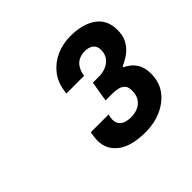

<svg xmlns="http://www.w3.org/2000/svg" viewBox="-104 -909 589 589"><g transform="rotate(-45 190.5 -614.0)"><path d="M221 -428Q160 -428 128.5 -451.5Q97 -475 97 -515Q97 -520 98 -528Q99 -536 101 -547H178Q176 -538 175.5 -533.5Q175 -529 175 -527Q175 -510 187 -501Q199 -492 221 -492Q238 -492 251.5 -498Q265 -504 273 -516.5Q281 -529 281 -548Q281 -563 274.5 -570.5Q268 -578 257 -581Q246 -584 233 -584H202L213 -650H239Q255 -650 269 -655.5Q283 -661 292.5 -673Q302 -685 302 -703Q302 -720 291.5 -728Q281 -736 264 -736Q251 -736 240 -731.5Q229 -727 221.5 -717Q214 -707 210 -691L209 -684H132L134 -698Q139 -729 157.5 -752Q176 -775 204 -787.5Q232 -800 265 -800Q318 -800 349.5 -777.5Q381 -755 381 -711Q381 -688 372.5 -671Q364 -654 349 -642Q334 -630 313 -621V-617Q335 -607 347 -589Q359 -571 359 -544Q359 -507 340 -481.5Q321 -456 289.5 -442Q258 -428 221 -428Z"/></g></svg>

Font: Archivo SemiBold SemiBold
Style: Italic
Weight: 600
Italic angle: -10°
Version: Version 2.001